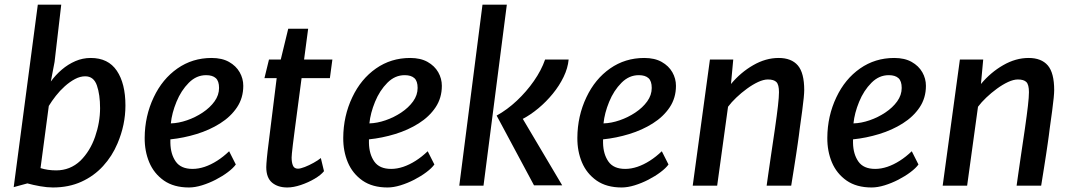

<svg xmlns="http://www.w3.org/2000/svg" viewBox="-20 -820 4737 848"><path d="M213.5 8Q188 8 157 2.5Q126 -3 101 -10L40.5 6.5L147 -799.5H250.5L221 -546.5L204.5 -460Q225.5 -489 253 -512.5Q280.5 -536 312.8 -550Q345 -564 381 -564Q458 -564 496 -507.5Q534 -451 534 -354Q534 -268.5 499 -186.5Q475.5 -130.5 435.2 -86.5Q395 -42.5 339.2 -17.2Q283.5 8 213.5 8ZM228 -67.5Q290 -67.5 335 -110Q378 -152.5 400 -216Q422 -279.5 422 -342.5Q422 -402 408 -442.5Q394 -483 356.5 -483Q334 -483 311 -470.8Q288 -458.5 266.2 -439Q244.5 -419.5 226.5 -396.5Q208.5 -373.5 195.5 -352L159 -77.5Q190.5 -67.5 228 -67.5Z M814.5 8Q748 8 704 -22.5Q660 -53.5 639.2 -103Q618.5 -152.5 619 -211.5Q619.5 -307.5 659 -390.5Q697 -471 763.5 -517.5Q830 -564 914.5 -564Q960.5 -564 991.5 -546.5Q1022.5 -529 1038.5 -501Q1054.5 -473 1054.5 -441Q1054.5 -387.5 1026.8 -346Q999 -304.5 952.2 -275Q905.5 -245.5 848.2 -228Q791 -210.5 732.5 -204.5V-188.5Q733.5 -139 756.2 -106.5Q779 -74 830.5 -74Q856.5 -74 884 -83.2Q911.5 -92.5 939 -110Q966.5 -127.5 992 -152L1021.5 -93.5Q1010 -77.5 986.5 -59.8Q963 -42 933 -26.5Q903 -11 872 -1.5Q841 8 814.5 8ZM734.5 -275Q769 -276 806 -288.8Q843 -301.5 875.2 -323Q907.5 -344.5 927.5 -372.2Q947.5 -400 947.5 -431.5Q947.5 -462 933 -475Q918.5 -488 890.5 -488Q869 -488 850 -479.8Q831 -471.5 814 -454.5Q780 -420.5 759.5 -370.5Q739 -320.5 734.5 -275Z M1249 8Q1207 8 1181.5 -13.5Q1156 -35 1156 -82Q1156 -88.5 1156.8 -98.8Q1157.5 -109 1158.8 -122.8Q1160 -136.5 1162 -153L1202 -475H1148L1168 -557H1220L1253 -693H1341L1323 -557H1448L1437 -475H1312Q1302 -399 1294.5 -342.5Q1287 -286 1281.8 -246.2Q1276.5 -206.5 1273.5 -181.2Q1270.5 -156 1269.2 -142.5Q1268 -129 1268 -124Q1268 -102.5 1273.8 -88.8Q1279.5 -75 1296 -75Q1307 -75 1326.2 -82.5Q1345.5 -90 1365.2 -101Q1385 -112 1397 -122L1411 -64Q1397.5 -47 1369.5 -30.5Q1341.5 -14 1308.8 -3Q1276 8 1249 8Z M1691.5 8Q1625 8 1581 -22.5Q1537 -53.5 1516.2 -103Q1495.5 -152.5 1496 -211.5Q1496.5 -307.5 1536 -390.5Q1574 -471 1640.5 -517.5Q1707 -564 1791.5 -564Q1837.5 -564 1868.5 -546.5Q1899.5 -529 1915.5 -501Q1931.5 -473 1931.5 -441Q1931.5 -387.5 1903.8 -346Q1876 -304.5 1829.2 -275Q1782.5 -245.5 1725.2 -228Q1668 -210.5 1609.5 -204.5V-188.5Q1610.5 -139 1633.2 -106.5Q1656 -74 1707.5 -74Q1733.5 -74 1761 -83.2Q1788.5 -92.5 1816 -110Q1843.5 -127.5 1869 -152L1898.5 -93.5Q1887 -77.5 1863.5 -59.8Q1840 -42 1810 -26.5Q1780 -11 1749 -1.5Q1718 8 1691.5 8ZM1611.5 -275Q1646 -276 1683 -288.8Q1720 -301.5 1752.2 -323Q1784.5 -344.5 1804.5 -372.2Q1824.5 -400 1824.5 -431.5Q1824.5 -462 1810 -475Q1795.5 -488 1767.5 -488Q1746 -488 1727 -479.8Q1708 -471.5 1691 -454.5Q1657 -420.5 1636.5 -370.5Q1616 -320.5 1611.5 -275Z M2008.5 0 2111 -799.5H2218.5L2115.5 0ZM2338.5 -1.5 2173.5 -309.5Q2220.5 -335.5 2263 -375.5Q2305.5 -415.5 2338.2 -462.5Q2371 -509.5 2387.5 -557H2491.5Q2488 -519 2469.2 -480.2Q2450.5 -441.5 2421.5 -406Q2392.5 -370.5 2358 -341.8Q2323.5 -313 2289 -295L2463 -1.5Z M2725.5 8Q2659 8 2615 -22.5Q2571 -53.5 2550.2 -103Q2529.5 -152.5 2530 -211.5Q2530.5 -307.5 2570 -390.5Q2608 -471 2674.5 -517.5Q2741 -564 2825.5 -564Q2871.5 -564 2902.5 -546.5Q2933.5 -529 2949.5 -501Q2965.5 -473 2965.5 -441Q2965.5 -387.5 2937.8 -346Q2910 -304.5 2863.2 -275Q2816.5 -245.5 2759.2 -228Q2702 -210.5 2643.5 -204.5V-188.5Q2644.5 -139 2667.2 -106.5Q2690 -74 2741.5 -74Q2767.5 -74 2795 -83.2Q2822.5 -92.5 2850 -110Q2877.5 -127.5 2903 -152L2932.5 -93.5Q2921 -77.5 2897.5 -59.8Q2874 -42 2844 -26.5Q2814 -11 2783 -1.5Q2752 8 2725.5 8ZM2645.5 -275Q2680 -276 2717 -288.8Q2754 -301.5 2786.2 -323Q2818.5 -344.5 2838.5 -372.2Q2858.5 -400 2858.5 -431.5Q2858.5 -462 2844 -475Q2829.5 -488 2801.5 -488Q2780 -488 2761 -479.8Q2742 -471.5 2725 -454.5Q2691 -420.5 2670.5 -370.5Q2650 -320.5 2645.5 -275Z M3039.5 0 3115.5 -557H3218.5L3208.5 -449Q3251.5 -500.5 3306.8 -532.2Q3362 -564 3419 -564Q3475.5 -564 3503.8 -531Q3532 -498 3532 -422Q3532 -410.5 3529.8 -387.5Q3527.5 -364.5 3523 -330.2Q3518.5 -296 3512 -250.5Q3510.5 -238 3508.5 -222.5Q3506.5 -207 3503.5 -186.5Q3500.5 -166 3496.5 -139.2Q3492.5 -112.5 3487 -78.2Q3481.5 -44 3474.5 0H3366Q3368 -15 3372.8 -48.2Q3377.5 -81.5 3385 -132.2Q3392.5 -183 3402.5 -250.5Q3411.5 -313 3416 -352.5Q3420.5 -392 3420.5 -413Q3420.5 -446 3409.2 -457.5Q3398 -469 3371.5 -469Q3352.5 -469 3328.2 -457.8Q3304 -446.5 3279 -428.2Q3254 -410 3232 -389Q3210 -368 3195.5 -348.5L3147.5 0Z M3829.5 8Q3763 8 3719 -22.5Q3675 -53.5 3654.2 -103Q3633.5 -152.5 3634 -211.5Q3634.5 -307.5 3674 -390.5Q3712 -471 3778.5 -517.5Q3845 -564 3929.5 -564Q3975.5 -564 4006.5 -546.5Q4037.5 -529 4053.5 -501Q4069.5 -473 4069.5 -441Q4069.5 -387.5 4041.8 -346Q4014 -304.5 3967.2 -275Q3920.5 -245.5 3863.2 -228Q3806 -210.5 3747.5 -204.5V-188.5Q3748.5 -139 3771.2 -106.5Q3794 -74 3845.5 -74Q3871.5 -74 3899 -83.2Q3926.5 -92.5 3954 -110Q3981.5 -127.5 4007 -152L4036.5 -93.5Q4025 -77.5 4001.5 -59.8Q3978 -42 3948 -26.5Q3918 -11 3887 -1.5Q3856 8 3829.5 8ZM3749.5 -275Q3784 -276 3821 -288.8Q3858 -301.5 3890.2 -323Q3922.5 -344.5 3942.5 -372.2Q3962.5 -400 3962.5 -431.5Q3962.5 -462 3948 -475Q3933.5 -488 3905.5 -488Q3884 -488 3865 -479.8Q3846 -471.5 3829 -454.5Q3795 -420.5 3774.5 -370.5Q3754 -320.5 3749.5 -275Z M4143.5 0 4219.5 -557H4322.5L4312.5 -449Q4355.5 -500.5 4410.8 -532.2Q4466 -564 4523 -564Q4579.5 -564 4607.8 -531Q4636 -498 4636 -422Q4636 -410.5 4633.8 -387.5Q4631.5 -364.5 4627 -330.2Q4622.5 -296 4616 -250.5Q4614.5 -238 4612.5 -222.5Q4610.5 -207 4607.5 -186.5Q4604.5 -166 4600.5 -139.2Q4596.5 -112.5 4591 -78.2Q4585.5 -44 4578.5 0H4470Q4472 -15 4476.8 -48.2Q4481.5 -81.5 4489 -132.2Q4496.5 -183 4506.5 -250.5Q4515.5 -313 4520 -352.5Q4524.5 -392 4524.5 -413Q4524.5 -446 4513.2 -457.5Q4502 -469 4475.5 -469Q4456.5 -469 4432.2 -457.8Q4408 -446.5 4383 -428.2Q4358 -410 4336 -389Q4314 -368 4299.5 -348.5L4251.5 0Z"/></svg>

Font: Koeln Type Sans
Style: Italic
Weight: 400
Italic angle: -7.5°
Designer: Eben Sorkin
Foundry: Eben Sorkin
Version: Version 2.001